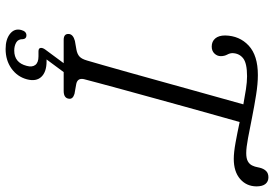

<svg xmlns="http://www.w3.org/2000/svg" viewBox="-170 -618 1000 701"><g transform="rotate(90 330.5 -268.0)"><path d="M269.5 -74Q264.5 -51 286.5 -46L323 -39.5Q343 -33.5 341 -19.5Q339 0 312.5 0H126Q103.5 0 104.5 -18.5Q105.5 -34.5 130 -41L161.5 -46.5Q178 -49.5 187 -57.8Q196 -66 201.5 -85.5Q207 -103.5 218.2 -143.2Q229.5 -183 244.5 -236.2Q259.5 -289.5 276 -349.2Q292.5 -409 308.8 -467.2Q325 -525.5 338.8 -574.8Q352.5 -624 361.5 -656Q332.5 -661.5 306 -665.5Q279.5 -669.5 259 -669.5Q211 -669.5 193 -655Q175 -640.5 174.5 -616Q174.5 -607 180 -596.8Q185.5 -586.5 185.5 -573.5Q185.5 -560.5 176 -550.5Q166.5 -540.5 150.5 -540.5Q132 -540.5 121 -553.2Q110 -566 110 -589.5Q111 -642 147 -675.5Q183 -709 254.5 -709Q286.5 -709 327.2 -702.5Q368 -696 409.2 -687.8Q450.5 -679.5 485 -673Q519.5 -666.5 539.5 -666.5Q559.5 -666.5 570.2 -672.8Q581 -679 585.5 -690Q589.5 -699 590.5 -705.5Q591.5 -712 593 -716.5Q596.5 -730.5 604.8 -739Q613 -747.5 628 -747.5Q643 -747.5 652 -736.8Q661 -726 661 -703.5Q660.5 -667 633.8 -644Q607 -621 560.5 -621Q537 -621 501.2 -627.5Q465.5 -634 426 -642.5Q416 -607.5 401.8 -556.5Q387.5 -505.5 371.2 -447Q355 -388.5 338.8 -329.5Q322.5 -270.5 308.2 -218.2Q294 -166 283.8 -128Q273.5 -90 269.5 -74ZM217.5 -8.5H250L197.5 62.5Q201 62.5 204.5 62.5Q243 62.5 261 81.5Q279 100.5 270 134.5Q260.5 169.5 230.5 190.8Q200.5 212 159.5 212Q124 212 103.8 195.8Q83.5 179.5 90 155Q95 136 109.5 136Q122 136 123.5 148.5Q123 166 135.5 173.2Q148 180.5 165 180.5Q209.5 180.5 221 135Q226.5 115.5 217.8 103.8Q209 92 186.5 92H168Q156.5 92 155.5 84.2Q154.5 76.5 162 66.5Z"/></g></svg>

Font: Fraunces 72pt SuperSoft Light
Style: Italic
Weight: 300
Italic angle: -16°
Version: Version 1.000;[b76b70a41]